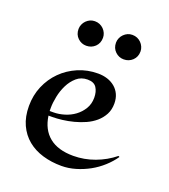

<svg xmlns="http://www.w3.org/2000/svg" viewBox="-94 -509 524 597"><g transform="rotate(20 168.0 -211.0)"><path d="M335.9 -69.8Q323.2 -51.3 305.4 -35.2Q287.6 -19 266.4 -7.3Q245.1 4.4 221.9 11.2Q198.7 18.1 175.3 18.1Q142.1 18.1 113.3 9.5Q84.5 1 63 -16.6Q41.5 -34.2 29.3 -60.8Q17.1 -87.4 17.1 -123Q17.1 -158.2 30 -188.7Q43 -219.2 65.7 -241.9Q88.4 -264.6 119.1 -277.8Q149.9 -291 185.1 -291Q201.7 -291 216.1 -286.4Q230.5 -281.7 241.2 -272.7Q252 -263.7 258.1 -250.5Q264.2 -237.3 264.2 -220.2Q264.2 -199.7 255.9 -184.1Q247.6 -168.5 233.9 -156.7Q220.2 -145 202.9 -137.2Q185.5 -129.4 166.7 -124.5Q147.9 -119.6 129.6 -117.4Q111.3 -115.2 96.2 -115.2H84.5Q90.8 -70.8 119.6 -47.4Q148.4 -23.9 199.2 -23.9Q235.4 -23.9 269.8 -36.6Q304.2 -49.3 332 -71.8ZM83 -129.9H95.2Q112.8 -129.9 131.3 -135.5Q149.9 -141.1 164.8 -152.1Q179.7 -163.1 189.5 -179.2Q199.2 -195.3 199.2 -215.8Q199.2 -235.8 190.7 -249Q182.1 -262.2 161.1 -262.2Q139.6 -262.2 124.8 -249.3Q109.9 -236.3 100.6 -217.5Q91.3 -198.7 87.2 -178Q83 -157.2 83 -141.1ZM161.1 -400.4Q161.1 -382.3 149.2 -370.8Q137.2 -359.4 120.1 -359.4Q104 -359.4 92 -370.8Q80.1 -382.3 80.1 -400.4Q80.1 -408.2 83.3 -415.5Q86.4 -422.9 92 -428.5Q97.7 -434.1 104.7 -437.3Q111.8 -440.4 120.1 -440.4Q128.9 -440.4 136.2 -437.3Q143.6 -434.1 149.2 -428.5Q154.8 -422.9 158 -415.5Q161.1 -408.2 161.1 -400.4ZM285.2 -400.4Q285.2 -382.3 273.2 -370.8Q261.2 -359.4 244.1 -359.4Q228 -359.4 216.1 -370.8Q204.1 -382.3 204.1 -400.4Q204.1 -408.2 207.3 -415.5Q210.4 -422.9 216.1 -428.5Q221.7 -434.1 228.8 -437.3Q235.8 -440.4 244.1 -440.4Q252.9 -440.4 260.3 -437.3Q267.6 -434.1 273.2 -428.5Q278.8 -422.9 282 -415.5Q285.2 -408.2 285.2 -400.4Z"/></g></svg>

Font: Montez
Style: Regular
Weight: 400
Designer: Astigmatic (AOETI)
Foundry: Astigmatic (AOETI)
Version: Version 1.000